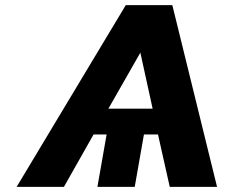

<svg xmlns="http://www.w3.org/2000/svg" viewBox="-20 -731 915 751"><path d="M598 -205 644 0H829L654 -711H472L45 0H230L346 -205H397L361 0H507L543 -205ZM404 -306 529 -525 577 -306Z"/></svg>

Font: Asimov
Style: XWidIt
Weight: 500
Designer: Google
Version: Version 2.000980; 2014